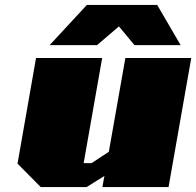

<svg xmlns="http://www.w3.org/2000/svg" viewBox="-20 -758 795 778"><path d="M181 -575 332 -738H617L712 -575H525L462 -651L373 -575ZM145 0 51 -95 126 -523H394L319 -97H351L421 -143L488 -523H755L663 0H395L403 -45L331 0Z"/></svg>

Font: Tomorrow ExtraBold
Style: Italic
Weight: 800
Italic angle: -10°
Designer: Tony de Marco, Monica Rizzolli
Foundry: Just in Type
Version: Version 2.002